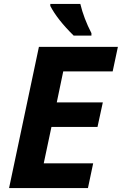

<svg xmlns="http://www.w3.org/2000/svg" viewBox="-20 -951 616 971"><path d="M352.5 -771Q270 -852.1 234.4 -920.9V-931.2H386.2Q403.8 -857.9 442.4 -783.2V-771ZM176.8 -713.9H576.2L549.8 -589.8H299.8L267.1 -433.1H500L473.1 -309.1H240.2L201.2 -125H451.2L424.8 0H25.9Z"/></svg>

Font: Open Sans Hebrew
Style: Bold Italic
Weight: 700
Italic angle: -12°
Foundry: Ascender Corporation, Yanek Iontef
Version: Version 2.001;PS 002.001;hotconv 1.0.70;makeotf.lib2.5.58329